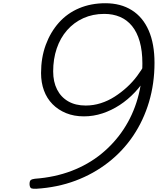

<svg xmlns="http://www.w3.org/2000/svg" viewBox="-20 -1154 976 1188"><path d="M632 -1134Q727 -1134 795.5 -1091Q864 -1048 900 -965.5Q936 -883 936 -765Q936 -637 902 -523Q868 -409 804.5 -314.5Q741 -220 650 -149Q559 -78 447 -36Q335 6 204 14Q184 15 174.5 11.5Q165 8 163 -11Q162 -33 170 -39.5Q178 -46 196 -48Q319 -57 422.5 -96.5Q526 -136 607 -202Q688 -268 745 -354.5Q802 -441 831.5 -544Q861 -647 861 -762Q861 -839 844.5 -897Q828 -955 797 -993Q766 -1031 722.5 -1049.5Q679 -1068 625 -1068Q554 -1068 495.5 -1041.5Q437 -1015 395 -967Q353 -919 331 -854Q309 -789 309 -712Q309 -648 333 -600.5Q357 -553 402 -527Q447 -501 510 -501Q558 -501 603.5 -515.5Q649 -530 689.5 -556Q730 -582 765.5 -614.5Q801 -647 828.5 -684Q856 -721 876 -757L891 -685Q858 -629 814.5 -583Q771 -537 720.5 -504Q670 -471 614 -452.5Q558 -434 499 -434Q438 -434 389 -454Q340 -474 305 -509.5Q270 -545 252 -594Q234 -643 234 -702Q234 -797 263 -876Q292 -955 344 -1013.5Q396 -1072 469.5 -1103Q543 -1134 632 -1134Z"/></svg>

Font: Playwrite CU Light
Style: Regular
Weight: 300
Designer: Veronika Burian, José Scaglione
Foundry: TypeTogether
Version: Version 1.002